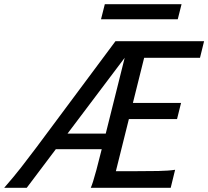

<svg xmlns="http://www.w3.org/2000/svg" viewBox="-20 -895 993 915"><path d="M823.7 -327.6H594.2L532.2 -79.1H612.3Q684.6 -79.1 734.4 -80.1Q784.2 -81.1 814.5 -85.9L793.5 0H412.6Q417.5 -11.2 423.6 -30.3Q429.7 -49.3 439.5 -85.4Q449.2 -121.6 464.8 -184.1H246.1L107.4 0H0Q46.4 -53.2 80.3 -96.7Q114.3 -140.1 152.3 -190.9L530.3 -698.7H952.6L933.1 -619.6H667L613.3 -404.3H842.8ZM483.9 -258.3 574.2 -619.6 301.8 -258.3ZM461.4 -803.2 479.5 -875H845.2L827.1 -803.2Z"/></svg>

Font: Andika
Style: Italic
Weight: 400
Italic angle: -14°
Designer: Victor Gaultney, Annie Olsen, Julie Remington, Don Collingsworth, Eric Hays, Becca Hirsbrunner
Foundry: SIL International
Version: Version 6.101